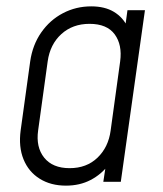

<svg xmlns="http://www.w3.org/2000/svg" viewBox="-20 -572 513 604"><path d="M187.5 12Q139.5 12 104.8 -9.8Q70 -31.5 54 -70.8Q38 -110 45 -162L75 -379Q82.5 -431 109.8 -470Q137 -509 178 -530.5Q219 -552 267 -552Q309.5 -552 338.2 -534.8Q367 -517.5 382 -486L372 -474L381 -540H436L360 0H305L315 -66L322 -54Q299 -23.5 265 -5.8Q231 12 187.5 12ZM199 -43Q252.5 -43 286.8 -76Q321 -109 328 -161L358 -379Q365 -431 340.8 -464Q316.5 -497 261.5 -497Q208.5 -497 173 -464.8Q137.5 -432.5 130 -379L100 -162Q92.5 -109 119 -76Q145.5 -43 199 -43Z"/></svg>

Font: Mohave Light Light
Style: Italic
Weight: 300
Italic angle: -8°
Version: Version 2.003